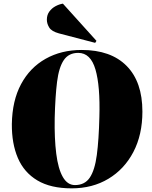

<svg xmlns="http://www.w3.org/2000/svg" viewBox="-20 -1019 836 1053"><path d="M45 -339Q47 -467 95.5 -557.5Q144 -648 230 -696.5Q316 -745 428 -745Q588 -745 674.5 -657.5Q761 -570 761 -407Q761 -280 711.5 -185.5Q662 -91 574.5 -38.5Q487 14 373 14Q258 14 185 -29.5Q112 -73 78 -152.5Q44 -232 45 -339ZM280 -372Q278 -259 288.5 -176Q299 -93 324.5 -48.5Q350 -4 391 -4Q445 -4 472.5 -45Q500 -86 511 -169Q522 -252 525 -378Q530 -547 503.5 -638Q477 -729 409 -729Q357 -729 330 -689.5Q303 -650 293 -570.5Q283 -491 280 -372ZM509 -795 502 -784 303 -836Q263 -847 250 -868Q237 -889 237 -911Q237 -937 250.5 -955.5Q264 -974 284.5 -985Q305 -996 325 -999Z"/></svg>

Font: Literata 72pt Black
Style: Italic
Weight: 900
Italic angle: -2°
Designer: Latin by Veronika Burian and Jose Scaglione. Greek by Irene Vlachou. Cyrillic by Vera Evstafieva
Foundry: TypeTogether
Version: Version 3.002